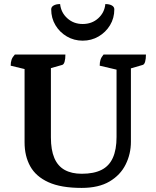

<svg xmlns="http://www.w3.org/2000/svg" viewBox="-20 -908 765 940"><path d="M379.7 12Q278.2 12 216.9 -16Q155.6 -44 128 -94Q100.3 -144 100.3 -211V-585.8L120 -565.2L32.3 -586.4Q32.3 -603.1 36.6 -615.6Q40.8 -628.1 52.7 -641H300.2Q300.2 -619.1 296.2 -605.6Q292.2 -592.1 284.2 -590.1L206.9 -568.1L229.2 -589.1V-235.3Q229.2 -173.5 246.2 -134Q263.2 -94.5 297 -75.9Q330.7 -57.3 380.2 -57.3Q439.5 -57.3 477 -76.3Q514.5 -95.2 532.5 -135.4Q550.6 -175.6 550.6 -237.3V-597.2L559.8 -564.9L468.1 -586.4Q468.1 -603.1 472.1 -615.6Q476.1 -628.1 487 -641H694.5Q694.5 -619.6 690.5 -605.9Q686.5 -592.1 678.5 -590.1L606.9 -569.2L620.9 -602.2V-214Q620.9 -154.5 595.2 -102.8Q569.6 -51.1 516.3 -19.5Q463 12 379.7 12ZM384.9 -708.9Q342.5 -708.9 307.4 -729.4Q272.3 -749.9 251.5 -784.6Q230.7 -819.4 230.7 -862.2Q230.7 -874.5 242.9 -881.3Q255 -888.1 274.3 -888.1Q278.7 -846.3 309.7 -818.4Q340.6 -790.5 384.8 -790.5Q430 -790.5 460.8 -818.4Q491.7 -846.3 495.7 -888.1Q515.5 -888.1 527.6 -881.3Q539.7 -874.5 539.7 -862.2Q539.7 -819.4 518.7 -784.6Q497.7 -749.9 462.5 -729.4Q427.3 -708.9 384.9 -708.9Z"/></svg>

Font: Petrona
Style: Regular
Weight: 400
Designer: Ringo R. Seeber
Foundry: Ringo R. Seeber
Version: Version 2.001; ttfautohint (v1.8.3)